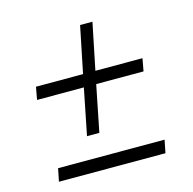

<svg xmlns="http://www.w3.org/2000/svg" viewBox="-86 -672 725 721"><g transform="rotate(-15 276.5 -311.0)"><path d="M203 -175 239 -355H57L66 -404H249L286 -585H334L297 -404H480L471 -355H287L251 -175ZM67 -87H481L471 -37H57Z"/></g></svg>

Font: Gontserrat Light
Style: Italic
Weight: 300
Italic angle: -11.3°
Designer: Julieta Ulanovsky
Foundry: Julieta Ulanovsky
Version: Version 6.001